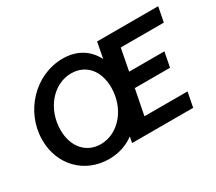

<svg xmlns="http://www.w3.org/2000/svg" viewBox="-132 -987 1435 1274"><g transform="rotate(-30 585.5 -350.0)"><path d="M567 0H1035L1057 -113H727L765 -307H1035L1057 -420H787L819 -587H1149L1171 -700H703L680 -579C635 -667 555 -716 447 -716C237 -716 61 -532 61 -314C61 -123 198 16 384 16C458 16 523 -6 576 -46ZM385 -97C274 -97 199 -183 199 -311C199 -472 310 -603 447 -603C559 -603 632 -518 632 -389C632 -228 521 -97 385 -97Z"/></g></svg>

Font: Uncut Sans
Style: Bold Italic
Weight: 700
Italic angle: -11°
Designer: Kasper Nordkvist
Foundry: UNCUT.wtf
Version: Version 1.304;Glyphs 3.2 (3246)